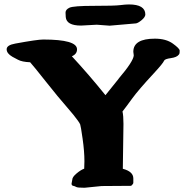

<svg xmlns="http://www.w3.org/2000/svg" viewBox="-20 -842 847 874"><path d="M566.9 -821.8Q641.1 -821.8 641.6 -776.4Q641.6 -764.2 624.3 -750Q606.9 -735.8 597.7 -735.4L479 -725.1L420.4 -729.5L349.1 -725.6H348.6Q282.7 -725.6 279.3 -764.2Q278.3 -771 278.3 -784.7Q278.3 -798.3 296.1 -806.9Q314 -815.4 407.7 -815.4Q501.5 -815.4 526.4 -818.6Q551.3 -821.8 566.9 -821.8ZM305.7 -5.9 309.1 -24.4Q309.1 -36.1 328.6 -52.5Q348.1 -68.8 363.3 -74.2L364.3 -107.9Q364.3 -152.8 356 -210.9Q347.7 -269 345 -275.6Q342.3 -282.2 334 -293.5Q316.9 -317.4 289.6 -348.6Q244.6 -399.9 188.5 -470.9Q132.3 -542 117.2 -558.6Q80.1 -560.1 61.8 -570.1Q43.5 -580.1 36.6 -583.5Q10.3 -598.6 10.3 -617.7Q10.3 -636.7 49.3 -643.6Q149.9 -662.1 176.8 -662.1Q330.6 -662.1 330.6 -617.7V-617.2Q330.6 -595.7 307.1 -585.9Q385.3 -501.5 460 -408.7L520 -483.4V-483.9Q587.4 -563 588.9 -589.8L586.9 -606V-607.4Q587.9 -666 685.1 -666Q735.8 -666 766.8 -643.6Q797.9 -621.1 797.9 -611.6Q797.9 -602.1 796.9 -598.6Q795.9 -595.2 793.5 -592.8Q784.7 -581.1 757.6 -577.4Q730.5 -573.7 727.1 -565.9Q722.2 -553.7 680.7 -508.8Q610.4 -433.1 581.5 -393.3Q552.7 -353.5 537.6 -334.5Q542 -315.4 542 -277.8L539.1 -73.7Q586.9 -61 586.9 -29.8V-10.3Q586.9 -4.4 577.1 3.9L442.4 4.9L364.7 12.7H364.3Q332.5 12.7 326.7 9Q320.8 5.4 313.2 3.9Q305.7 2.4 305.7 -5.9Z"/></svg>

Font: Drukaatie burti
Style: Heavy
Weight: 800
Version: Version 0.14